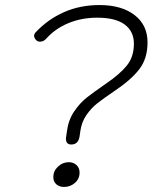

<svg xmlns="http://www.w3.org/2000/svg" viewBox="-20 -730 606 760"><path d="M241 -181 242 -190 245 -211Q251 -256 274 -289.5Q297 -323 323 -343.5Q349 -364 401 -400Q454 -436 482 -470.5Q510 -505 510 -557Q510 -606 473.5 -633Q437 -660 365 -660Q303 -660 251 -638.5Q199 -617 164 -578Q153 -565 138 -565Q128 -565 121.5 -573Q115 -581 115 -588Q115 -596 122 -603Q170 -654 233.5 -682Q297 -710 374 -710Q461 -710 512.5 -670.5Q564 -631 564 -562Q564 -498 531 -455.5Q498 -413 432 -369Q389 -340 365 -321Q341 -302 322 -274.5Q303 -247 298 -211L295 -190Q290 -158 262 -158Q241 -158 241 -181ZM191 -29Q191 -53 209.5 -70.5Q228 -88 252 -88Q271 -88 283 -76.5Q295 -65 295 -47Q295 -22 276.5 -6Q258 10 234 10Q215 10 203 -0.5Q191 -11 191 -29Z"/></svg>

Font: Kodchasan ExtraLight
Style: Italic
Weight: 275
Italic angle: -10°
Version: Version 1.000; ttfautohint (v1.6)